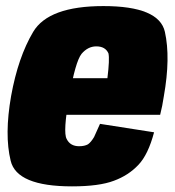

<svg xmlns="http://www.w3.org/2000/svg" viewBox="-20 -624 590 648"><path d="M223 5 247 -130.5Q217 -130.5 205 -155Q192 -178 214 -299.5Q234.5 -415.5 255 -442Q276.5 -467.5 305 -467.5Q335.5 -467.5 346 -444Q350.5 -424.5 342.5 -360H208L186.5 -236.5H520.5Q528 -265.5 533 -299.5Q556 -429 536.5 -516.5Q517 -603.5 329 -603.5Q144 -603.5 92 -516.5Q41 -430.5 17.5 -300Q-5.5 -169 16 -81.5Q36.5 5 223 5ZM247 -130.5 223 5Q314.5 5 364.5 -14Q413.5 -32 447 -67.5Q480 -102 500 -177.5L317.5 -206Q306 -179.5 297.5 -161.5Q287 -144 277 -137Q265.5 -130.5 247 -130.5Z"/></svg>

Font: Anybody Condensed Black
Style: Italic
Weight: 900
Width: 3
Italic angle: -10°
Version: Version 1.113;gftools[0.9.25]